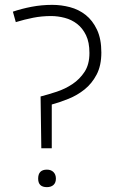

<svg xmlns="http://www.w3.org/2000/svg" viewBox="-20 -771 476 790"><path d="M147 -374Q178 -382 213 -393.5Q248 -405 278 -425Q308 -445 328 -475.5Q348 -506 348 -553Q348 -597 334 -626Q320 -655 297.5 -672.5Q275 -690 246.5 -697.5Q218 -705 190 -705Q152 -705 116.5 -698Q81 -691 45 -680L33 -723Q68 -735 109.5 -743Q151 -751 195 -751Q232 -751 268 -741.5Q304 -732 332.5 -709.5Q361 -687 379 -649Q397 -611 397 -555Q397 -501 377.5 -464Q358 -427 328 -403Q298 -379 262 -364.5Q226 -350 193 -341V-161H150ZM173 -1Q137 -1 137 -36Q137 -73 173 -73Q190 -73 200 -63Q210 -53 210 -36Q210 -19 200 -10Q190 -1 173 -1Z"/></svg>

Font: Encode Sans Normal
Style: ExtraLight
Weight: 200
Designer: Pablo Impallari, Andres Torresi
Foundry: Pablo Impallari, Andres Torresi
Version: Version 1.000; ttfautohint (v1.00) -l 8 -r 50 -G 200 -x 14 -